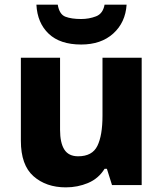

<svg xmlns="http://www.w3.org/2000/svg" viewBox="-20 -798 703 828"><path d="M591 -549V0H463L441 -70H431Q405 -28 360 -9Q315 10 264 10Q179 10 124.5 -38Q70 -86 70 -191V-549H239V-238Q239 -182 257.5 -153Q276 -124 317 -124Q378 -124 400 -169Q422 -214 422 -299V-549ZM526 -778Q521 -701 468.5 -653.5Q416 -606 330 -606Q239 -606 190 -652.5Q141 -699 137 -778H229Q236 -736 262 -726Q288 -716 330 -716Q364 -716 394 -727.5Q424 -739 431 -778Z"/></svg>

Font: Noto Sans Gujarati UI ExtraBold
Style: Regular
Weight: 800
Designer: Jelle Bosma - Monotype Design Team, Universal Thirst
Foundry: Monotype Imaging Inc.
Version: Version 2.106; ttfautohint (v1.8.4.7-5d5b)